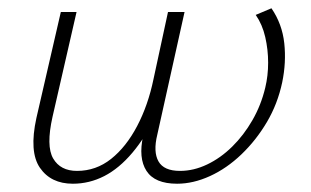

<svg xmlns="http://www.w3.org/2000/svg" viewBox="-20 -439 751 464"><path d="M156 5Q103 5 76.5 -33.5Q50 -72 68 -154L127 -410H165L107 -157Q91 -86 108.5 -56Q126 -26 166 -26Q212 -26 248.5 -55Q285 -84 311.5 -134.5Q338 -185 351 -248L386 -410H426L360 -113Q350 -72 363 -49Q376 -26 415 -26Q448 -26 480.5 -41.5Q513 -57 541 -84.5Q569 -112 590 -148.5Q611 -185 621 -227Q628 -256 628 -287.5Q628 -319 621 -349.5Q614 -380 598 -403L636 -419Q662 -381 667 -334.5Q672 -288 662 -240Q651 -188 625 -144Q599 -100 563.5 -66Q528 -32 487.5 -13.5Q447 5 408 5Q354 5 334 -26Q314 -57 326 -111L342 -187L360 -165Q332 -108 300 -70Q268 -32 232 -13.5Q196 5 156 5Z"/></svg>

Font: Ysabeau Office ExtraLight
Style: Italic
Weight: 250
Italic angle: -12°
Designer: Christian Thalmann (Catharsis Fonts)
Version: Version 2.001;gftools[0.9.30]; featfreeze: tnum,lnum,ss02